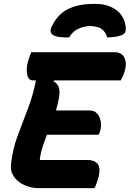

<svg xmlns="http://www.w3.org/2000/svg" viewBox="-20 -969 668 989"><path d="M336 -776Q311 -776 290 -778Q269 -780 254 -788Q244 -794 241.5 -804.5Q239 -815 243 -825Q272 -891 326 -920Q380 -949 464 -949H472Q536 -949 579.5 -917Q623 -885 628 -825Q629 -813 625 -803.5Q621 -794 609 -789Q593 -782 574.5 -779.5Q556 -777 533 -776Q524 -804 504.5 -819Q485 -834 440 -835Q404 -832 378.5 -818.5Q353 -805 336 -776ZM175 0Q153 0 127.5 -7.5Q102 -15 80 -30.5Q58 -46 45.5 -69.5Q33 -93 37 -126Q45 -200 71 -270Q97 -340 124 -410Q151 -480 165 -555H149Q126 -555 120 -585Q114 -615 124 -652Q129 -669 133 -679.5Q137 -690 141 -700H569Q606 -700 620 -673.5Q634 -647 624 -609Q620 -593 614 -579.5Q608 -566 602 -555H259L256 -550Q279 -537 284 -515.5Q289 -494 284 -466Q281 -449 277 -432.5Q273 -416 268 -400H441Q466 -400 480 -384.5Q494 -369 498.5 -346Q503 -323 497 -299Q495 -290 492.5 -285Q490 -280 488 -275H222Q209 -242 198.5 -209.5Q188 -177 185 -145H430Q466 -145 482.5 -125Q499 -105 488 -58Q478 -22 467 0Z"/></svg>

Font: Recursive Mn Csl St XBd
Style: Italic
Weight: 800
Italic angle: -15°
Monospace: yes
Version: Version 1.079;hotconv 1.0.112;makeotfexe 2.5.65598; ttfautoh